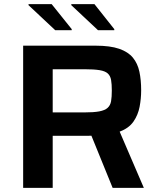

<svg xmlns="http://www.w3.org/2000/svg" viewBox="-20 -909 772 929"><path d="M92 0V-688H443Q513 -688 556.5 -673Q600 -658 623 -630Q646 -602 654.5 -562Q663 -522 663 -472Q663 -432 655.5 -392.5Q648 -353 626 -321Q604 -289 559 -272L676 0H525L409 -285L458 -264Q447 -255 434.5 -253.5Q422 -252 408 -252H235V0ZM235 -365H385Q433 -365 460 -370Q487 -375 500.5 -387Q514 -399 517.5 -419.5Q521 -440 521 -471Q521 -502 517.5 -522Q514 -542 501.5 -553.5Q489 -565 462 -569.5Q435 -574 387 -574H235ZM533 -763H454L325 -884V-889H437L533 -768ZM327 -763H247L118 -884V-889H230L327 -768Z"/></svg>

Font: Saira SemiExpanded SemiBold
Style: Regular
Weight: 600
Width: 6
Designer: Hector Gatti with collaboration of the Omnibus-Type team
Foundry: Omnibus-Type
Version: Version 1.101